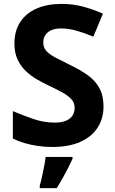

<svg xmlns="http://www.w3.org/2000/svg" viewBox="-20 -744 591 985"><path d="M511 -198Q511 -135 480 -88Q449 -41 390.5 -15.5Q332 10 248 10Q211 10 175.5 5Q140 0 107.5 -9.5Q75 -19 46 -33V-174Q97 -152 151.5 -133.5Q206 -115 260 -115Q297 -115 319.5 -125Q342 -135 352.5 -152Q363 -169 363 -191Q363 -218 344.5 -237Q326 -256 295 -272.5Q264 -289 224 -308Q199 -320 170 -336.5Q141 -353 114.5 -377.5Q88 -402 71 -437Q54 -472 54 -521Q54 -585 83.5 -630.5Q113 -676 167.5 -700Q222 -724 296 -724Q352 -724 402.5 -711Q453 -698 508 -674L459 -556Q410 -576 371 -587Q332 -598 291 -598Q263 -598 243 -589Q223 -580 212.5 -564Q202 -548 202 -526Q202 -501 217 -483.5Q232 -466 262 -450Q292 -434 337 -412Q392 -386 430.5 -358Q469 -330 490 -292Q511 -254 511 -198ZM352 71Q342 93 329.5 117.5Q317 142 302.5 168Q288 194 271 221H184V208Q190 188 195.5 162Q201 136 206.5 109Q212 82 214 61H352Z"/></svg>

Font: Noto Sans Armenian
Style: Bold
Weight: 700
Version: Version 2.007